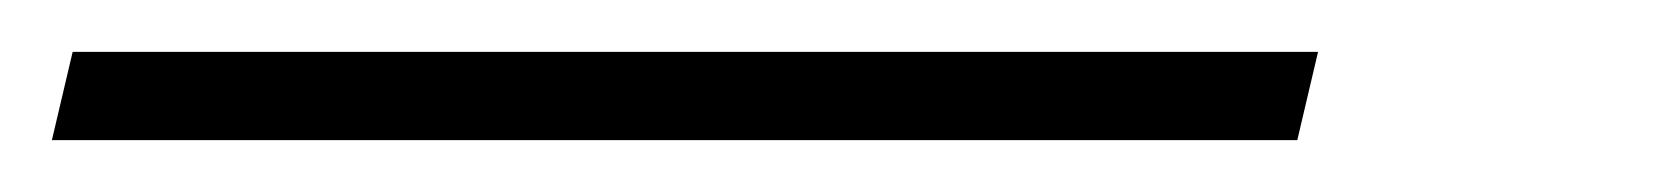

<svg xmlns="http://www.w3.org/2000/svg" viewBox="-95 93 645 74"><path d="M-67 113H413L405 147H-75Z"/></svg>

Font: IBM Plex Serif Light
Style: Italic
Weight: 300
Italic angle: -14°
Designer: Mike Abbink, Paul van der Laan, Pieter van Rosmalen
Foundry: Bold Monday
Version: Version 3.001